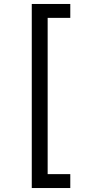

<svg xmlns="http://www.w3.org/2000/svg" viewBox="-20 -812 455 967"><path d="M140 -792H334V-722H220V65H334V135H140Z"/></svg>

Font: lkorean05
Style: Book
Weight: 400
Designer: Jelle Bosma - Monotype Design Team
Foundry: Monotype Imaging Inc.
Version: Version 2.003